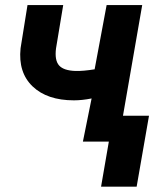

<svg xmlns="http://www.w3.org/2000/svg" viewBox="-20 -548 597 743"><path d="M438.5 0H300.8L334.5 -167Q297.9 -159.7 266.1 -159.7Q162.6 -159.7 106.2 -213.6Q49.8 -267.6 59.6 -361.3L86.4 -528.3H224.6L196.8 -360.8Q190.9 -314.9 208.5 -294.9Q226.1 -274.9 272 -273.4Q301.3 -272.5 346.2 -279.8L392.6 -528.3H530.3ZM508.8 174.3H371.1L418.5 -100.1H556.6Z"/></svg>

Font: RobotoInd
Style: Bold Italic
Weight: 700
Italic angle: -12°
Designer: Google
Version: Version 2.001150; 2014